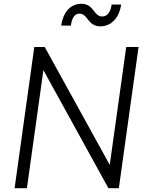

<svg xmlns="http://www.w3.org/2000/svg" viewBox="-20 -993 778 1013"><path d="M57 0H122L209 -623L552 0H607L711 -745H646L559 -123L216 -745H161ZM303 -858H354C360 -904 377 -921 400 -921C444 -921 442 -854 510 -854C567 -854 610 -900 619 -969H569C563 -927 545 -906 519 -906C473 -906 477 -973 409 -973C353 -973 313 -930 303 -858Z"/></svg>

Font: Mluvka Light
Style: Italic
Weight: 300
Italic angle: -8°
Designer: Modified by Jiří Krblich, Original typeface by Gumpita Rahayu
Foundry: Gumpita Rahayu & Jiří Krblich
Version: Version 2.000;Glyphs 3.1.1 (3134)